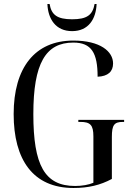

<svg xmlns="http://www.w3.org/2000/svg" viewBox="-20 -926 657 956"><path d="M339 -771C421 -771 458 -832 461 -906H451C441 -851 413 -830 339 -830C265 -830 236 -852 227 -906H216C219 -832 257 -771 339 -771ZM346 10C420 10 479 -4 537 -35V-244C537 -303 548 -319 592 -319H598V-329H370V-319H380C430 -319 445 -303 445 -247V-16C422 -6 389 0 354 0C202 0 146 -104 146 -358C146 -610 207 -714 345 -714C436 -714 466 -662 466 -544C518 -546 543 -570 543 -610C543 -670 479 -724 345 -724C153 -724 48 -588 48 -358C48 -131 144 10 346 10Z"/></svg>

Font: Noto Serif Display Condensed
Style: Regular
Weight: 400
Width: 3
Designer: Monotype Design Team
Foundry: Monotype Imaging Inc.
Version: Version 2.009